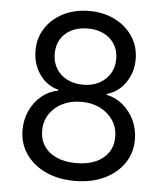

<svg xmlns="http://www.w3.org/2000/svg" viewBox="-53 -784 719 841"><g transform="rotate(5 306.5 -363.5)"><path d="M306.6 9.8Q232.9 9.8 177.5 -16.4Q122.1 -42.5 90.8 -88.4Q59.6 -134.3 59.6 -193.4Q59.6 -239.3 77.9 -278.6Q96.2 -317.9 128.2 -344.2Q160.2 -370.6 200.2 -377.9V-381.8Q147.9 -395.5 116.9 -440.9Q85.9 -486.3 85.9 -543.9Q85.9 -599.6 114.3 -643.3Q142.6 -687 192.6 -712.2Q242.7 -737.3 306.6 -737.3Q369.6 -737.3 419.4 -712.2Q469.2 -687 497.8 -643.3Q526.4 -599.6 526.4 -543.9Q526.4 -486.3 495.1 -440.9Q463.9 -395.5 413.1 -381.8V-377.9Q452.1 -370.6 484.1 -344.2Q516.1 -317.9 534.9 -278.6Q553.7 -239.3 553.7 -193.4Q553.7 -134.3 522.2 -88.4Q490.7 -42.5 435.1 -16.4Q379.4 9.8 306.6 9.8ZM306.6 -68.4Q356 -68.4 391.8 -84.2Q427.7 -100.1 447.3 -129.2Q466.8 -158.2 466.8 -197.3Q466.8 -238.3 445.8 -270Q424.8 -301.8 388.7 -319.8Q352.5 -337.9 306.6 -337.9Q259.8 -337.9 223.4 -319.8Q187 -301.8 166.3 -270Q145.5 -238.3 145.5 -197.3Q145.5 -158.2 165 -129.2Q184.6 -100.1 220.7 -84.2Q256.8 -68.4 306.6 -68.4ZM306.6 -413.1Q345.7 -413.1 376 -428.7Q406.2 -444.3 423.8 -472.4Q441.4 -500.5 441.4 -538.1Q441.4 -575.2 424.3 -602.5Q407.2 -629.9 377 -645Q346.7 -660.2 306.6 -660.2Q265.6 -660.2 235.1 -645Q204.6 -629.9 187.7 -602.5Q170.9 -575.2 170.9 -538.1Q170.9 -500.5 188.2 -472.4Q205.6 -444.3 236.1 -428.7Q266.6 -413.1 306.6 -413.1Z"/></g></svg>

Font: Inter V
Style: 
Weight: 400
Designer: Rasmus Andersson
Foundry: rsms
Version: Version 4.000;git-a3f224843